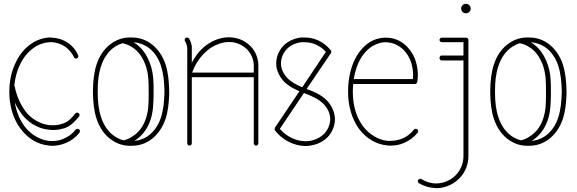

<svg xmlns="http://www.w3.org/2000/svg" viewBox="-20 -768 3035 1010"><path d="M324 -15C353 -26 379 -46 398 -70C402 -76 401 -84 396 -88C390 -92 382 -91 378 -86C362 -65 339 -48 314 -38C296 -30 275 -26 255 -26C248 -26 242 -27 235 -27C189 -33 145 -60 115 -96C85 -133 66 -180 58 -228V-229C68 -207 81 -186 96 -166C125 -127 176 -92 234 -86C243 -85 251 -84 260 -84C284 -84 306 -89 326 -96C354 -108 375 -130 396 -155C400 -161 399 -168 394 -173C388 -177 381 -176 376 -171C357 -146 338 -128 316 -120C299 -113 280 -109 260 -109C253 -109 245 -110 238 -110C187 -116 141 -147 116 -180C87 -219 68 -262 58 -310C58 -313 57 -315 55 -317C59 -357 69 -396 87 -432C103 -465 126 -493 154 -514C181 -534 214 -546 247 -546C248 -546 250 -546 252 -546C280 -545 304 -535 322 -523C339 -511 357 -493 369 -467C371 -461 379 -458 385 -461C391 -463 394 -471 391 -477C380 -504 360 -528 335 -544C311 -560 282 -569 252 -570C250 -571 249 -571 247 -571C208 -571 170 -557 139 -534C107 -511 82 -479 65 -444C40 -395 29 -340 29 -286C29 -265 30 -244 34 -224C42 -172 62 -122 96 -81C130 -39 178 -9 232 -3C240 -2 247 -1 255 -1C278 -1 302 -6 324 -15Z M494 -286C494 -288 494 -290 494 -292C494 -336 498 -380 512 -421C525 -462 550 -500 586 -523C599 -531 612 -537 625 -541C626 -541 626 -540 627 -540C644 -536 660 -530 673 -521C710 -499 734 -461 748 -418C762 -375 762 -332 762 -287V-277C762 -273 763 -269 762 -265C762 -224 761 -185 748 -146C734 -103 711 -71 673 -48C661 -40 647 -34 632 -30C632 -30 631 -30 631 -30C615 -33 601 -40 586 -49C550 -72 525 -110 512 -151C498 -192 494 -236 494 -281C494 -283 494 -284 494 -286ZM851 -143C864 -183 868 -226 870 -267C870 -268 870 -269 870 -271C870 -272 870 -279 870 -292C869 -337 865 -384 851 -429C836 -474 808 -517 766 -544C733 -565 702 -571 668 -571C630 -571 601 -562 573 -544C530 -517 503 -474 488 -429C474 -386 470 -341 469 -297C469 -294 469 -291 469 -286C469 -281 469 -277 469 -274C470 -231 474 -186 488 -143C503 -98 530 -55 573 -28C601 -10 630 -1 668 -1C702 -1 733 -7 766 -28C808 -55 836 -98 851 -143ZM687 -543 681 -546C706 -544 728 -538 753 -523C789 -500 814 -462 827 -421C840 -380 844 -336 845 -292V-284C845 -283 845 -283 845 -283C845 -283 845 -282 845 -282C844 -237 840 -192 827 -151C814 -110 789 -72 753 -49C730 -35 709 -29 687 -27C729 -53 756 -91 772 -138C786 -181 787 -224 788 -265V-274V-277V-287C788 -332 788 -379 772 -426C756 -473 730 -516 687 -543Z M965 -511V-15C965 -8 970 -2 977 -2C984 -2 989 -8 989 -15V-362H1315V-15C1315 -8 1320 -2 1327 -2C1334 -2 1339 -8 1339 -15V-426C1339 -462 1324 -497 1300 -523C1275 -549 1242 -566 1207 -570C1199 -571 1192 -572 1185 -572C1161 -572 1138 -567 1117 -559C1088 -548 1063 -531 1041 -510C1021 -491 1003 -464 989 -438V-512C989 -517 989 -522 989 -524C987 -538 982 -552 975 -565C971 -570 963 -572 957 -569C952 -565 950 -557 953 -551C959 -542 963 -532 964 -521C964 -519 965 -515 965 -511ZM991 -386C1005 -426 1028 -463 1059 -492C1078 -511 1101 -526 1126 -535C1145 -543 1165 -547 1185 -547C1191 -547 1197 -546 1203 -546C1233 -542 1261 -527 1282 -506C1300 -486 1314 -458 1315 -425V-386Z M1641 -534C1661 -525 1680 -512 1694 -495L1570 -309C1539 -322 1511 -337 1490 -359C1477 -373 1463 -394 1459 -420C1458 -425 1458 -430 1458 -435C1458 -453 1463 -472 1472 -487C1481 -504 1495 -518 1511 -528C1528 -538 1547 -544 1566 -546C1571 -546 1576 -546 1580 -546C1601 -546 1622 -542 1641 -534ZM1579 -279 1581 -278C1619 -263 1656 -248 1682 -221C1703 -200 1717 -171 1717 -142V-141C1717 -112 1704 -83 1683 -62C1668 -48 1649 -37 1628 -31C1615 -27 1602 -25 1588 -25C1580 -25 1572 -26 1564 -27C1521 -33 1481 -57 1452 -90ZM1719 -486C1722 -489 1723 -494 1723 -498C1723 -498 1723 -498 1723 -498C1722 -501 1721 -504 1718 -506C1700 -528 1677 -545 1651 -557C1629 -566 1604 -571 1580 -571C1575 -571 1569 -571 1564 -571C1541 -568 1518 -561 1498 -549C1478 -537 1461 -520 1450 -499C1439 -480 1433 -458 1433 -435C1433 -429 1434 -423 1434 -416C1439 -388 1453 -362 1472 -341C1496 -316 1525 -301 1555 -288L1428 -99C1427 -98 1426 -96 1426 -94C1424 -90 1424 -85 1427 -81C1460 -39 1508 -10 1561 -2C1570 -1 1579 0 1588 0C1604 0 1620 -3 1635 -7C1660 -14 1682 -26 1701 -44C1726 -69 1742 -105 1742 -141V-142C1741 -178 1725 -213 1700 -239C1670 -270 1631 -286 1593 -300Z M2161 -259H1829ZM2105 -16C2133 -28 2158 -46 2177 -70C2181 -76 2180 -84 2175 -88C2169 -92 2161 -91 2157 -86C2141 -65 2120 -49 2096 -39C2076 -31 2055 -27 2034 -27C2029 -27 2024 -27 2019 -27C1969 -32 1922 -62 1891 -102C1860 -143 1843 -194 1838 -246C1837 -260 1836 -273 1836 -287C1836 -300 1837 -313 1838 -326H2162C2169 -326 2174 -331 2175 -337C2177 -350 2178 -362 2178 -375V-377C2177 -424 2164 -471 2134 -508C2119 -527 2100 -543 2079 -554C2057 -565 2033 -570 2009 -570C1986 -570 1962 -565 1941 -555C1920 -545 1901 -530 1886 -513C1854 -479 1835 -436 1824 -393C1815 -359 1811 -323 1811 -287C1811 -273 1812 -258 1813 -244C1819 -188 1837 -132 1871 -87C1906 -41 1959 -8 2017 -3C2023 -2 2029 -2 2034 -2C2059 -2 2083 -6 2105 -16ZM1841 -352C1843 -363 1845 -375 1848 -387C1859 -428 1876 -466 1904 -496C1918 -511 1934 -524 1952 -532C1970 -541 1990 -546 2009 -546C2029 -545 2050 -541 2068 -531C2086 -522 2102 -509 2114 -493C2140 -461 2152 -419 2153 -377V-375C2153 -367 2152 -359 2152 -352Z M2269 197C2244 196 2219 188 2197 174C2191 171 2184 173 2180 178C2176 184 2178 192 2184 196C2209 211 2239 220 2269 221C2270 222 2272 222 2274 222C2324 222 2373 199 2405 161C2430 131 2444 93 2444 54V-558C2444 -565 2438 -570 2431 -570H2305C2298 -570 2292 -565 2292 -558C2292 -551 2298 -546 2305 -546H2418V-476H2304C2297 -476 2292 -470 2292 -463C2292 -456 2297 -450 2304 -450H2418V54C2418 87 2406 120 2385 145C2359 177 2316 197 2274 197C2272 197 2271 197 2269 197ZM2431 -748C2417 -748 2406 -737 2406 -723C2406 -709 2417 -698 2431 -698C2445 -698 2456 -709 2456 -723C2456 -737 2445 -748 2431 -748Z M2584 -286C2584 -288 2584 -290 2584 -292C2584 -336 2588 -380 2602 -421C2615 -462 2640 -500 2676 -523C2689 -531 2702 -537 2715 -541C2716 -541 2716 -540 2717 -540C2734 -536 2750 -530 2763 -521C2800 -499 2824 -461 2838 -418C2852 -375 2852 -332 2852 -287V-277C2852 -273 2853 -269 2852 -265C2852 -224 2851 -185 2838 -146C2824 -103 2801 -71 2763 -48C2751 -40 2737 -34 2722 -30C2722 -30 2721 -30 2721 -30C2705 -33 2691 -40 2676 -49C2640 -72 2615 -110 2602 -151C2588 -192 2584 -236 2584 -281C2584 -283 2584 -284 2584 -286ZM2941 -143C2954 -183 2958 -226 2960 -267C2960 -268 2960 -269 2960 -271C2960 -272 2960 -279 2960 -292C2959 -337 2955 -384 2941 -429C2926 -474 2898 -517 2856 -544C2823 -565 2792 -571 2758 -571C2720 -571 2691 -562 2663 -544C2620 -517 2593 -474 2578 -429C2564 -386 2560 -341 2559 -297C2559 -294 2559 -291 2559 -286C2559 -281 2559 -277 2559 -274C2560 -231 2564 -186 2578 -143C2593 -98 2620 -55 2663 -28C2691 -10 2720 -1 2758 -1C2792 -1 2823 -7 2856 -28C2898 -55 2926 -98 2941 -143ZM2777 -543 2771 -546C2796 -544 2818 -538 2843 -523C2879 -500 2904 -462 2917 -421C2930 -380 2934 -336 2935 -292V-284C2935 -283 2935 -283 2935 -283C2935 -283 2935 -282 2935 -282C2934 -237 2930 -192 2917 -151C2904 -110 2879 -72 2843 -49C2820 -35 2799 -29 2777 -27C2819 -53 2846 -91 2862 -138C2876 -181 2877 -224 2878 -265V-274V-277V-287C2878 -332 2878 -379 2862 -426C2846 -473 2820 -516 2777 -543Z"/></svg>

Font: LS
Style: LightAlt
Weight: 250
Designer: BSozoo
Foundry: BSozoo
Version: Version 001.000